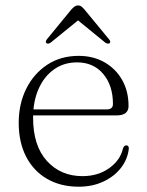

<svg xmlns="http://www.w3.org/2000/svg" viewBox="-20 -678 542 708"><path d="M454 -287Q454 -270 443 -261.2Q432 -252.5 410.5 -252.5H79.5V-274.5H373Q396.5 -274.5 396.5 -294.5Q396.5 -363 360.5 -405.5Q324.5 -448 264 -448Q215.5 -448 179 -422Q142.5 -396 122.2 -350Q102 -304 102 -244Q102 -140.5 153 -84.5Q204 -28.5 284 -28.5Q341.5 -28.5 382.8 -58Q424 -87.5 433.5 -131Q436 -137 438.8 -139.5Q441.5 -142 445.5 -142Q451 -142 453.2 -138.2Q455.5 -134.5 455 -129.5Q450.5 -90 425.5 -58.2Q400.5 -26.5 360.2 -8Q320 10.5 270.5 10.5Q203.5 10.5 153.5 -18.5Q103.5 -47.5 76.2 -100.5Q49 -153.5 49 -225Q49 -294.5 76.5 -350.2Q104 -406 153.8 -439Q203.5 -472 270.5 -472Q323.5 -472 365 -448.5Q406.5 -425 430.2 -383.5Q454 -342 454 -287ZM273.5 -607.5H262L368 -521Q373 -518 377 -517.2Q381 -516.5 384 -518.5Q386.5 -520.5 386.5 -524.2Q386.5 -528 382.5 -532.5L291 -643.5Q285 -650.5 280 -654.2Q275 -658 268 -658Q261 -658 255.5 -654.2Q250 -650.5 243.5 -643.5L152.5 -532.5Q149 -528 149 -524.2Q149 -520.5 151.5 -518.5Q155 -516.5 158.8 -517.2Q162.5 -518 167 -521Z"/></svg>

Font: Fraunces ExtraLight
Style: Regular
Weight: 250
Version: Version 1.000;[b76b70a41]